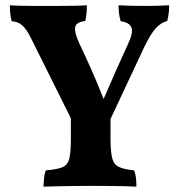

<svg xmlns="http://www.w3.org/2000/svg" viewBox="-20 -698 672 721"><path d="M246.1 -253.9 94.2 -559.1Q78.1 -590.8 62 -604Q45.9 -617.2 23.9 -618.2Q20 -631.8 18.6 -646Q17.1 -660.2 17.1 -678.2Q36.1 -676.8 61 -676.3Q85.9 -675.8 111.1 -675.8Q136.2 -675.8 155.3 -675.8Q174.3 -675.8 202.6 -675.8Q231 -675.8 260 -676.3Q289.1 -676.8 306.2 -678.2Q306.2 -659.2 304.7 -646Q303.2 -632.8 300.3 -619.1Q265.1 -615.2 262.2 -595.2Q259.3 -575.2 276.9 -537.1Q296.9 -495.1 322.8 -437.5Q346.7 -383.3 369.1 -326.2Q394.5 -384.8 417 -436Q440.9 -490.2 460.9 -533.2Q481 -575.2 473.6 -594.5Q466.3 -613.8 433.1 -618.2Q429.2 -631.8 427.2 -646Q425.3 -660.2 425.3 -678.2Q447.3 -676.8 473.1 -676.3Q499 -675.8 524.9 -675.8Q547.9 -675.8 571 -676.3Q594.2 -676.8 615.2 -678.2Q615.2 -660.2 613.3 -646Q611.3 -631.8 607.9 -619.1Q585.9 -613.8 566.4 -593.5Q546.9 -573.2 522.9 -523.9L395 -251V-181.2Q395 -129.9 401.1 -105Q407.2 -80.1 426.8 -71Q446.3 -62 483.9 -58.1Q489.3 -43 490.7 -29.1Q492.2 -15.1 492.2 2.9Q454.1 1 408.2 0.5Q362.3 0 318.8 0Q290 0 257.6 0.5Q225.1 1 195.6 1.5Q166 2 143.1 2.9Q144 -14.2 145.5 -30Q147 -45.9 151.9 -58.1Q195.3 -62 214.6 -70.1Q233.9 -78.1 240 -101.6Q246.1 -125 246.1 -175.8Z"/></svg>

Font: Ekush
Style: Regular
Weight: 400
Designer: Jayed Ahsan Saad & S M Khalid Hossain
Foundry: Codepotro
Version: Codepotro Ekush; Version 0.600